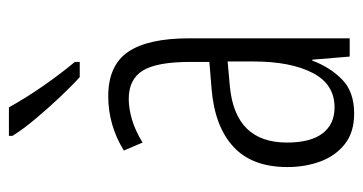

<svg xmlns="http://www.w3.org/2000/svg" viewBox="-212 -593 815 431"><g transform="rotate(-90 195.5 -377.5)"><path d="M195 -542Q264 -542 294.5 -497.5Q325 -453 325 -360V0H284L277 -84H275Q260 -44 232.5 -17Q205 10 156 10Q114 10 87.5 -11Q61 -32 48.5 -66Q36 -100 36 -140Q36 -219 81.5 -261Q127 -303 211 -310L272 -315V-358Q272 -433 252.5 -464.5Q233 -496 189 -496Q168 -496 143.5 -489Q119 -482 91 -465L73 -507Q130 -542 195 -542ZM217 -269Q91 -257 91 -141Q91 -88 111.5 -61Q132 -34 170 -34Q222 -34 247.5 -83.5Q273 -133 273 -216V-274ZM170 -765Q191 -727 218.5 -687.5Q246 -648 272 -617V-606H238Q218 -624 193 -650.5Q168 -677 144.5 -705Q121 -733 106 -757V-765Z"/></g></svg>

Font: Noto Sans Thai ExtCond Light
Style: Regular
Weight: 300
Width: 2
Designer: Monotype Design Team
Foundry: Monotype Imaging Inc.
Version: Version 2.002; ttfautohint (v1.8.4.7-5d5b)